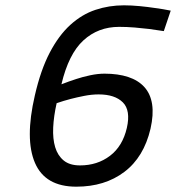

<svg xmlns="http://www.w3.org/2000/svg" viewBox="-20 -691 662 722"><path d="M596 -574Q569 -578 541 -582Q517 -585 487 -587.5Q457 -590 428 -590Q349 -590 293.5 -539Q238 -488 211 -374Q239 -385 267 -394Q291 -402 319.5 -408Q348 -414 373 -414Q424 -414 462 -401.5Q500 -389 523 -363.5Q546 -338 552 -299Q558 -260 546 -207Q521 -100 447.5 -44.5Q374 11 267 11Q150 11 111.5 -78.5Q73 -168 111 -332Q133 -428 167 -493Q201 -558 244.5 -597.5Q288 -637 339 -654Q390 -671 446 -671Q474 -671 505 -668Q536 -665 562 -661Q593 -657 622 -651ZM351 -336Q325 -336 297 -330.5Q269 -325 246 -319Q219 -312 193 -303Q182 -254 180 -211.5Q178 -169 187.5 -137.5Q197 -106 219.5 -87.5Q242 -69 281 -69Q346 -69 393.5 -105Q441 -141 457 -210Q472 -276 442 -306Q412 -336 351 -336Z"/></svg>

Font: Panefresco 500wt
Style: Italic
Weight: 700
Foundry: Campivisivi & Chank Co
Version: Version 1.000